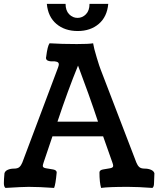

<svg xmlns="http://www.w3.org/2000/svg" viewBox="-25 -945 801 971"><path d="M368.2 -788.1Q302.7 -788.1 260.3 -824Q217.8 -859.9 211.9 -925.3H306.6Q306.6 -891.6 324.7 -873Q342.8 -854.5 367.2 -854.5Q391.6 -854.5 409.7 -873Q427.7 -891.6 427.7 -925.3H522.5Q516.6 -859.9 474.4 -824Q432.1 -788.1 368.2 -788.1ZM363.3 -722.2Q424.3 -722.2 446.3 -726.1V-724.1Q449.2 -703.6 464.1 -654.3Q479 -605 483.9 -593.8L664.6 -123Q670.4 -108.4 679.2 -100.3Q688 -92.3 707 -92.3Q724.1 -92.3 738.3 -86.4Q752.4 -80.6 755.9 -68.8Q753.9 -37.6 753.9 -18.6Q753.9 0 745.6 5.4Q672.4 0 622.6 0Q522.9 0 486.3 5.4Q478 -22.9 478 -72.8Q478 -84.5 495.4 -87.9Q512.7 -91.3 530 -93.8Q547.4 -96.2 547.4 -106Q547.4 -112.8 543 -124L496.6 -255.4H240.2L195.8 -124Q191.4 -110.8 191.4 -106Q191.4 -96.2 209 -93.8Q226.6 -91.3 244.1 -87.9Q261.7 -84.5 261.7 -72.8Q255.9 -10.3 248.5 5.4Q171.4 0 120.1 0Q90.3 0 2.9 5.4Q-5.4 0 -5.4 -18.6Q-5.4 -37.6 -2.4 -68.8Q1 -80.6 14.6 -86.4Q28.3 -92.3 45.4 -92.3Q64.5 -92.3 73.2 -100.3Q82 -108.4 87.9 -123L268.6 -603.5Q272.5 -614.3 272.5 -619.6Q272.5 -629.4 262.2 -632.6Q252 -635.7 240 -634.8Q228 -633.8 217.8 -637.9Q207.5 -642.1 207.5 -652.8Q207.5 -653.8 208.5 -657.7Q215.3 -712.4 225.6 -726.1Q285.6 -722.2 363.3 -722.2ZM369.6 -613.3Q318.4 -488.3 265.6 -329.6H470.7Q447.3 -400.4 421.9 -471.2Q396.5 -542 382.8 -577.6Z"/></svg>

Font: Coustard
Style: Regular
Weight: 400
Foundry: vernon adams
Version: Version 1.001